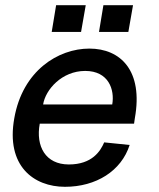

<svg xmlns="http://www.w3.org/2000/svg" viewBox="-20 -703 612 739"><path d="M230 16C350 16 447 -45 479 -145L381 -155C367 -122 335 -70 245 -70C155 -70 117 -140 133 -227H496L499 -248C532 -431 444 -516 324 -516C204 -516 67 -431 35 -248C2 -64 110 16 230 16ZM146 -301C155 -358 218 -430 308 -430C398 -430 422 -358 412 -301ZM179 -580H292L310 -683H196ZM361 -580H474L492 -683H378Z"/></svg>

Font: Uncut Sans Medium
Style: Italic
Weight: 500
Italic angle: -10°
Designer: Kasper Nordkvist
Foundry: Uncut Type
Version: Version 1.111;FEAKit 1.0